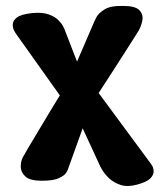

<svg xmlns="http://www.w3.org/2000/svg" viewBox="-20 -610 560 648"><path d="M240 -402 299 -539Q299 -539 305.5 -552Q312 -565 332.5 -578Q353 -591 395 -590Q437 -590 450.5 -575.5Q464 -561 460.5 -541.5Q457 -522 447 -505Q441 -495 425.5 -471Q410 -447 391 -417Q372 -387 354 -359.5Q336 -332 324.5 -314Q313 -296 313 -296L488 -59Q488 -59 493 -51.5Q498 -44 498.5 -32Q499 -20 487.5 -8Q476 4 443 13Q410 22 386.5 14Q363 6 348 -8.5Q333 -23 326 -35Q319 -47 319 -47L259 -177L208 -35Q208 -35 203 -26.5Q198 -18 179.5 -9Q161 0 121 0Q81 0 65.5 -14.5Q50 -29 50 -47.5Q50 -66 57 -79Q61 -87 75 -110.5Q89 -134 107 -164Q125 -194 142 -222.5Q159 -251 170.5 -269.5Q182 -288 182 -288L34 -496Q34 -496 28.5 -505Q23 -514 23 -527Q23 -540 37 -551Q51 -562 90 -566Q123 -569 144 -561.5Q165 -554 176.5 -542.5Q188 -531 192.5 -522Q197 -513 197 -513Z"/></svg>

Font: Nerko One
Style: Regular
Weight: 400
Designer: Nermin Kahrimanovic
Foundry: Nermin Kahrimanovic
Version: Version 1.101